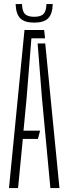

<svg xmlns="http://www.w3.org/2000/svg" viewBox="-20 -952 346 972"><path d="M25.5 0 104 -800H203.5L208 -758H139L115 -459L99 -290.5H183L172 -248.5H95.5L71.5 0ZM235 0 192 -460 170.5 -732H209L281 0ZM153 -837.5Q104.5 -837.5 82.8 -859.2Q61 -881 59 -931.5H91.5Q92 -896.5 105.8 -881.8Q119.5 -867 153 -867Q187 -867 200.8 -881.8Q214.5 -896.5 215 -931.5H247Q245.5 -881 223.8 -859.2Q202 -837.5 153 -837.5Z"/></svg>

Font: Big Shoulders Stencil Display Thin Light
Style: Regular
Weight: 300
Version: Version 2.001